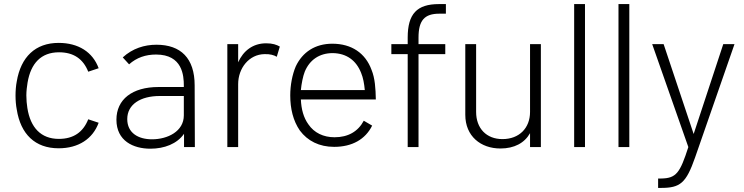

<svg xmlns="http://www.w3.org/2000/svg" viewBox="-20 -720 3644 940"><path d="M267 6C364 6 434 -40 463 -119L412 -136C387 -73 340 -40 268 -40C181 -40 129 -95 114 -191C111 -210 109 -231 109 -253C109 -275 112 -297 115 -316C131 -410 181 -464 269 -464C340 -464 387 -432 412 -369L463 -386C434 -465 364 -510 267 -510C153 -510 82 -441 62 -321C58 -301 56 -275 56 -252C56 -229 58 -204 62 -184C81 -63 152 6 267 6Z M934 0 933 -302C933 -435 865 -501 746 -501C687 -501 629 -483 581 -439L612 -405C649 -438 693 -453 744 -453C874 -453 880 -349 880 -301V-294H756C627 -294 550 -233 550 -134C550 -30 633 8 716 8C785 8 847 -16 881 -65V0ZM880 -155C880 -77 801 -38 724 -38C657 -38 603 -69 603 -137C603 -209 668 -250 762 -250H880Z M1283 -508C1218 -508 1171 -471 1146 -415V-504H1093V0H1146V-308C1146 -387 1200 -454 1275 -455C1302 -456 1322 -450 1335 -442L1350 -492C1334 -501 1315 -508 1283 -508Z M1618 -48C1563 -48 1518 -70 1490 -111C1466 -144 1455 -186 1453 -233H1820C1819 -286 1816 -337 1799 -378C1769 -460 1701 -506 1607 -506C1523 -506 1461 -465 1428 -395C1411 -355 1401 -303 1401 -253C1401 -188 1415 -129 1448 -81C1486 -30 1543 -1 1616 -1C1704 -1 1769 -38 1802 -105L1761 -129C1733 -76 1684 -48 1618 -48ZM1472 -369C1496 -427 1544 -460 1609 -460C1677 -459 1724 -424 1748 -363C1758 -339 1763 -311 1766 -279H1453C1456 -310 1463 -346 1472 -369Z M2131 -653H2163V-700H2129C2021 -700 1976 -652 1976 -536V-504H1896V-455H1976V0H2029V-455H2160V-504H2029V-536C2029 -620 2058 -653 2131 -653Z M2575 -504V-172C2575 -93 2522 -39 2440 -39C2361 -39 2311 -92 2311 -172V-504H2258V-158C2258 -53 2334 7 2430 7C2498 7 2548 -20 2575 -68V0H2628V-504Z M2791 0H2844V-700H2791Z M3008 0H3061V-700H3008Z M3202 200H3216C3310 200 3339 177 3383 51L3576 -504H3521L3376 -64L3229 -504H3173L3350 0C3309 127 3291 153 3216 154H3202Z"/></svg>

Font: Arthouse Owned Light
Style: Regular
Weight: 300
Designer: Jeremy Tribby
Foundry: Tribby Type
Version: Version 1.000;PS 001.000;hotconv 1.0.88;makeotf.lib2.5.64775